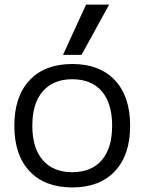

<svg xmlns="http://www.w3.org/2000/svg" viewBox="-20 -810 632 840"><path d="M296 10Q176 10 109.3 -61Q42.7 -132 42.7 -260Q42.7 -388 109.3 -459Q176 -530 296 -530Q416 -530 482.7 -459Q549.4 -388 549.4 -260Q549.4 -132 482.7 -61Q416 10 296 10ZM296 -56.7Q380 -56.7 425.3 -109.4Q470.6 -162 470.6 -260Q470.6 -358 425.3 -410.6Q380 -463.3 296 -463.3Q213 -463.3 167.2 -410.6Q121.4 -358 121.4 -260Q121.4 -162 167.2 -109.4Q213 -56.7 296 -56.7ZM336.7 -570H255.6L356.6 -790H457.7Z"/></svg>

Font: M PLUS 1 Thin
Style: Regular
Weight: 100
Designer: Coji Morishita
Foundry: UNDERFOREST DESIGN
Version: Version 1.001